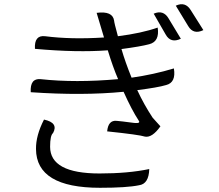

<svg xmlns="http://www.w3.org/2000/svg" viewBox="-20 -843 1040 912"><path d="M710 -778Q756 -798 781 -755L839 -659Q791 -636 767 -679L710 -778ZM815 -816Q860 -837 886 -795L946 -700Q899 -677 874 -719L815 -816ZM541 -467Q516 -525 492 -604Q346 -593 146 -611Q142 -677 194 -671Q318 -655 474 -665L439 -782Q515 -792 522 -745Q522 -737 540 -671Q652 -685 729 -712Q739 -646 689 -633Q648 -622 557 -610Q575 -548 605 -474Q710 -489 806 -518Q817 -451 769 -439Q729 -427 632 -415Q664 -346 705 -284L742 -243Q703 -188 669 -194Q642 -203 489 -219Q494 -273 534 -269Q550 -268 618 -259Q649 -256 639 -270Q606 -320 567 -407Q371 -388 126 -405Q122 -472 173 -467Q338 -449 541 -467ZM189 -275Q259 -260 232 -211Q218 -200 218 -146Q218 -19 453 -19Q588 -19 689 -40Q687 31 640 37Q582 49 455 49Q152 49 151 -135Q150 -199 189 -275Z"/></svg>

Font: Swei Half Moon CJK TC
Style: DemiLight
Weight: 350
Version: Version 2.125